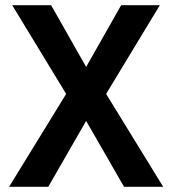

<svg xmlns="http://www.w3.org/2000/svg" viewBox="-20 -725 667 740"><path d="M15 -5 235 -363 27 -705H177L312 -467L447 -705H596L389 -363L609 -5H458L312 -259L166 -5Z"/></svg>

Font: Haskoy Bold
Style: Regular
Weight: 700
Designer: Ertekin Erdin
Foundry: Ertekin Erdin
Version: Version 1.500; ttfautohint (v1.8.3)